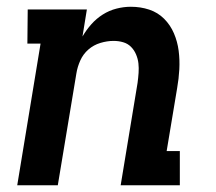

<svg xmlns="http://www.w3.org/2000/svg" viewBox="-20 -548 640 568"><path d="M31 0 100 -419H61L62 -520H237L224 -440Q235 -459 250 -476Q265 -493 284 -505Q303 -517 324.5 -522.5Q346 -528 367 -528Q396 -528 421.5 -519.5Q447 -511 465.5 -492.5Q484 -474 494.5 -449.5Q505 -425 508.5 -398Q512 -371 510.5 -343Q509 -315 504 -287L473 -101H512V0H337L387 -303Q389 -318 390 -332.5Q391 -347 389.5 -360.5Q388 -374 382.5 -387Q377 -400 367.5 -409.5Q358 -419 344.5 -423Q331 -427 316 -427Q297 -427 277 -421Q257 -415 241.5 -401.5Q226 -388 217.5 -369Q209 -350 206 -331L151 0Z"/></svg>

Font: Iosevka HT Extended
Style: Bold Italic
Weight: 700
Width: 7
Italic angle: -9°
Monospace: yes
Designer: Belleve Invis
Foundry: Belleve Invis
Version: Version 32.3.0; ttfautohint (v1.8.4)